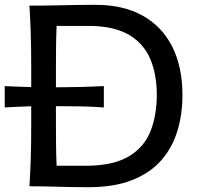

<svg xmlns="http://www.w3.org/2000/svg" viewBox="-33 -780 835 804"><path d="M90.3 0Q94.2 -62.5 95.9 -120.8Q97.7 -179.2 97.7 -249.5V-335Q71.3 -334 43.5 -333Q15.6 -332 -13.2 -330.1V-419.4Q15.6 -418 43.5 -417Q71.3 -416 97.7 -415.5V-503.9Q97.7 -575.2 95.9 -634Q94.2 -692.9 90.3 -756.3Q163.1 -756.3 229.5 -758.1Q295.9 -759.8 366.7 -759.8Q483.4 -759.8 564.7 -714.4Q646 -668.9 688.5 -584.2Q731 -499.5 731 -381.3Q731 -301.3 709.7 -231.4Q688.5 -161.6 642.1 -108.6Q595.7 -55.7 520.5 -25.9Q445.3 3.9 337.4 3.9Q265.6 3.9 209.2 2Q152.8 0 90.3 0ZM204.1 -85.9H337.9Q447.3 -88.4 509.5 -127Q571.8 -165.5 597.7 -231.7Q623.5 -297.9 623.5 -382.8Q623.5 -469.7 595.9 -533.7Q568.4 -597.7 508.1 -633.5Q447.8 -669.4 349.1 -671.4H204.1Q202.1 -627 201.7 -582Q201.2 -537.1 201.2 -483.4V-414.6H219.2Q259.8 -414.6 306.2 -415.8Q352.5 -417 401.9 -419.4V-330.1Q352.5 -333.5 306.2 -334.5Q259.8 -335.4 219.2 -335.4H201.2V-270.5Q201.2 -218.3 201.7 -174.3Q202.1 -130.4 204.1 -85.9Z"/></svg>

Font: Pinar DS1 Medium
Style: Regular
Weight: 500
Designer: Amin Abedi
Version: Version 3.000